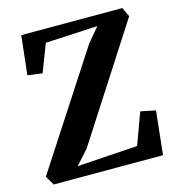

<svg xmlns="http://www.w3.org/2000/svg" viewBox="-110 -841 869 937"><g transform="rotate(-15 324.5 -372.5)"><path d="M391.5 -619.5 452 -691.5 188 -678 134.5 -538 60 -548 82 -745H592.5L614.5 -698L247 -128L182.5 -56L488 -76L546.5 -235.5L622 -220L598.5 0H46.5L19 -46.5Z"/></g></svg>

Font: Merriweather Text Regular
Style: Bold
Weight: 700
Designer: Eben Sorkin
Foundry: Eben Sorkin
Version: Version 2.100; ttfautohint (v1.7.19-72a1) -l 8 -r 50 -G 200 